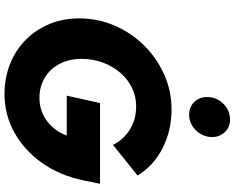

<svg xmlns="http://www.w3.org/2000/svg" viewBox="-112 -892 1015 830"><g transform="rotate(90 395.0 -476.5)"><path d="M386 11Q316 11 256 -13Q196 -37 152 -80.5Q108 -124 83.5 -183Q59 -242 59 -311Q59 -392 90 -464.5Q121 -537 176 -592.5Q231 -648 302 -679.5Q373 -711 453 -711Q545 -711 621.5 -671.5Q698 -632 738 -564L606 -458Q582 -505 538.5 -531.5Q495 -558 439 -558Q396 -558 359 -540Q322 -522 294 -489.5Q266 -457 250 -414Q234 -371 234 -322Q234 -269 255.5 -227.5Q277 -186 315.5 -163Q354 -140 403 -140Q440 -140 472 -154.5Q504 -169 528.5 -196Q553 -223 565 -258H393L425 -402H774L759 -329Q738 -228 684 -151.5Q630 -75 553 -32Q476 11 386 11ZM476 -787Q442 -787 420.5 -809Q399 -831 399 -865Q399 -906 428 -935Q457 -964 497 -964Q529 -964 550.5 -941.5Q572 -919 572 -886Q572 -860 558.5 -837Q545 -814 523 -800.5Q501 -787 476 -787Z"/></g></svg>

Font: Red Hat Text VF
Style: Italic
Weight: 300
Italic angle: -12°
Designer: Pentagram, MCKL
Foundry: Pentagram, MCKL
Version: Version 1.023